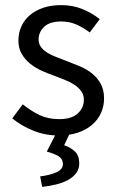

<svg xmlns="http://www.w3.org/2000/svg" viewBox="-20 -518 459 751"><path d="M69 -110Q101 -84 134.5 -68Q168 -52 212 -52Q260 -52 284 -74Q308 -96 308 -128Q308 -147 298 -161Q288 -175 272.5 -185.5Q257 -196 237 -204Q217 -212 197 -220Q171 -229 145 -240.5Q119 -252 98.5 -268.5Q78 -285 65 -307Q52 -329 52 -360Q52 -389 63.5 -414.5Q75 -440 96.5 -458.5Q118 -477 149 -487.5Q180 -498 219 -498Q265 -498 303.5 -482Q342 -466 370 -443L331 -391Q306 -410 279 -422Q252 -434 220 -434Q174 -434 152.5 -413Q131 -392 131 -364Q131 -347 140 -334.5Q149 -322 164 -312.5Q179 -303 198.5 -295.5Q218 -288 239 -280Q265 -270 291.5 -259Q318 -248 339 -231.5Q360 -215 373.5 -191Q387 -167 387 -133Q387 -103 375.5 -77Q364 -51 341.5 -31Q319 -11 285.5 0.5Q252 12 209 12Q157 12 110 -7Q63 -26 28 -55ZM203 -3H256L231 50Q255 58 272.5 74Q290 90 290 121Q290 143 278 159Q266 175 246 186Q226 197 199.5 203.5Q173 210 145 213L137 172Q177 167 201.5 155.5Q226 144 226 124Q226 104 209.5 93.5Q193 83 163 75Z"/></svg>

Font: Myanmar Sanpya
Style: Regular
Weight: 400
Designer: Danh Hong
Foundry: Google Inc.
Version: Version 2.00 November 22, 2015